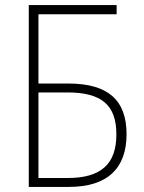

<svg xmlns="http://www.w3.org/2000/svg" viewBox="-20 -734 566 754"><path d="M93 0H251C401 0 477 -72 477 -207C477 -342 403 -406 248 -406H131V-678H438V-714H93ZM131 -35V-371H244C380 -371 437 -321 437 -206C437 -90 377 -35 246 -35Z"/></svg>

Font: Noto Sans SemiCondensed ExtraLight
Style: Regular
Weight: 200
Width: 4
Designer: Monotype Design Team
Foundry: Monotype Imaging Inc.
Version: Version 2.013